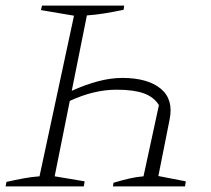

<svg xmlns="http://www.w3.org/2000/svg" viewBox="-23 -665 754 685"><path d="M-3 0 0 -16Q31 -23 60.5 -28.5Q90 -34 118 -36L241 -609L123 -629L127 -645H420L418 -630Q379 -622 348 -617Q317 -612 287 -610L233 -341Q279 -362 325 -374.5Q371 -387 413 -387Q504 -387 550.5 -348.5Q597 -310 582 -238L542 -37L640 -18L637 0H380L382 -13Q412 -22 438 -28Q464 -34 489 -36L544 -290Q526 -319 490 -332Q454 -345 393 -345Q312 -345 226 -305L172 -36L279 -18L276 0Z"/></svg>

Font: Piazzolla ExtraLight
Style: Italic
Weight: 200
Italic angle: -11.3°
Designer: Juan Pablo del Peral
Foundry: Huerta Tipografica
Version: Version 1.330